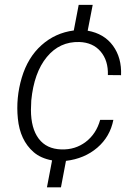

<svg xmlns="http://www.w3.org/2000/svg" viewBox="-20 -664 573 803"><path d="M236.3 -39.1Q294.9 -37.1 338.9 -70.8Q382.8 -104.5 398.9 -162.6H454.1Q440.4 -92.3 387 -46.4Q333.5 -0.5 255.9 8.8L234.9 119.6H176.3L197.8 6.8Q150.4 -2 120.6 -27.8Q63.5 -77.6 54.7 -168Q45.9 -254.4 71 -339.1Q96.2 -423.8 153.6 -475.1Q210.9 -526.4 288.6 -536.6L309.1 -643.6H367.7L346.7 -535.6Q415.5 -523.4 452.4 -472.9Q489.3 -422.4 486.3 -349.6L431.2 -350.1Q433.1 -410.6 400.9 -448.5Q368.7 -486.3 312 -488.3Q229.5 -490.7 175.8 -425.5Q122.1 -360.4 110.8 -243.7L109.4 -204.6Q109.4 -127.4 141.8 -84.2Q174.3 -41 236.3 -39.1Z"/></svg>

Font: TypoPRO Roboto
Style: Italic
Weight: 300
Italic angle: -12°
Designer: Google
Version: Version 2.136; 2016